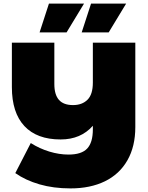

<svg xmlns="http://www.w3.org/2000/svg" viewBox="-20 -937 823 1067"><path d="M732 -700V-231Q732 -123 688 -46Q644 31 563 70.5Q482 110 372 110Q277 110 199.5 87.5Q122 65 65 25L151 -142Q200 -111 254.5 -94.5Q309 -78 361 -78Q433 -78 464.5 -111.5Q496 -145 496 -218V-238Q429 -162 317 -162Q185 -162 115.5 -236.5Q46 -311 46 -453V-700H282V-470Q282 -411 307.5 -382Q333 -353 386 -353Q436 -353 466 -382.5Q496 -412 496 -478V-700ZM252 -917H447L350 -757H200ZM486 -917H681L584 -757H434Z"/></svg>

Font: Montserrat Alternates Black
Style: Regular
Weight: 900
Designer: Julieta Ulanovsky
Foundry: Julieta Ulanovsky
Version: Version 7.200